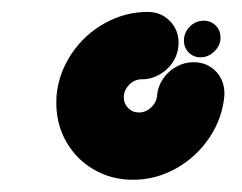

<svg xmlns="http://www.w3.org/2000/svg" viewBox="-20 -529 399 317"><path d="M316.3 -494.8Q328.1 -494.8 336.1 -486.9Q344.1 -478.9 344.1 -467Q344.1 -454.1 334.1 -444.3Q324.1 -434.4 311.1 -434.4Q299.3 -434.4 291.5 -442.4Q283.7 -450.4 283.7 -461.9Q283.7 -475.2 293.3 -485Q303 -494.8 316.3 -494.8ZM299.6 -426.3Q314.8 -426.3 326.9 -418.9Q338.9 -411.5 345.2 -398.7Q351.5 -385.9 350.4 -370.7Q347 -333.3 325.6 -301.5Q304.1 -269.6 270.7 -250.9Q237.4 -232.2 199.6 -232.2Q164.1 -232.2 135.2 -248.9Q106.3 -265.6 89.6 -294.6Q73 -323.7 73 -358.5Q73 -366.7 73.3 -370.7Q76.7 -408.1 98 -440Q119.3 -471.9 152.8 -490.6Q186.3 -509.3 223.7 -509.3Q245.6 -509.3 260.2 -494.6Q274.8 -480 274.8 -458.5Q274.8 -442.2 266.5 -428.3Q258.1 -414.4 244.1 -406.3Q230 -398.1 214.1 -398.1Q202.2 -398.1 193.3 -389.1Q184.4 -380 184.4 -368.1Q184.4 -357.8 191.7 -350.6Q198.9 -343.3 209.3 -343.3Q220.7 -343.3 229.4 -351.5Q238.1 -359.6 239.3 -370.7Q240.4 -385.9 249.1 -398.7Q257.8 -411.5 271.1 -418.9Q284.4 -426.3 299.6 -426.3Z"/></svg>

Font: 26F Galaxy Sans Black
Style: Italic
Weight: 900
Italic angle: -5°
Designer: C₂₉H₂₅N₃O₅
Version: Version 1.200